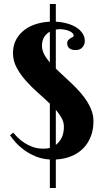

<svg xmlns="http://www.w3.org/2000/svg" viewBox="-20 -819 546 974"><path d="M282.2 -670.9Q276.9 -670.9 272.2 -670.4Q267.6 -669.9 263.2 -668.9V-471.2Q282.2 -452.1 304 -432.6Q325.7 -413.1 346.9 -392.3Q368.2 -371.6 387.5 -349.9Q406.7 -328.1 421.6 -304.7Q436.5 -281.2 445.3 -256.3Q454.1 -231.4 454.1 -204.1Q454.1 -160.6 440.4 -126Q426.8 -91.3 401.9 -66.2Q377 -41 341.8 -26.6Q306.6 -12.2 263.2 -9.8V134.8H232.9V-9.8Q192.9 -12.2 160.2 -25.9Q127.4 -39.6 102.3 -58.1Q77.1 -76.7 59.3 -96.9Q41.5 -117.2 30.8 -132.8L46.9 -146Q55.7 -135.7 69.6 -121.8Q83.5 -107.9 102.5 -95.2Q121.6 -82.5 145.5 -73.7Q169.4 -64.9 198.2 -64.9Q207 -64.9 215.8 -65.7Q224.6 -66.4 232.9 -68.8V-293Q204.1 -320.8 171.1 -349.9Q138.2 -378.9 110.4 -410.4Q82.5 -441.9 64.2 -476.3Q45.9 -510.7 45.9 -549.8Q45.9 -589.4 62 -618.4Q78.1 -647.5 104.2 -667.2Q130.4 -687 164.1 -697.3Q197.8 -707.5 232.9 -709V-798.8H263.2V-709Q292.5 -707.5 319.3 -700.2Q346.2 -692.9 366.2 -680.4Q386.2 -668 398.2 -650.4Q410.2 -632.8 410.2 -610.8Q410.2 -592.3 397.9 -578.6Q385.7 -564.9 363.8 -564.9Q342.8 -564.9 331.8 -574.2Q320.8 -583.5 320.8 -599.1Q320.8 -609.4 325.9 -615.2Q331.1 -621.1 337.4 -624.8Q343.8 -628.4 348.9 -631.1Q354 -633.8 354 -638.2Q354 -644.5 348.1 -650.6Q342.3 -656.7 332.5 -661.1Q322.8 -665.5 309.8 -668.2Q296.9 -670.9 282.2 -670.9ZM304.2 -176.8Q304.2 -198.7 292.7 -219.7Q281.2 -240.7 263.2 -262.2V-84Q281.7 -97.7 293 -120.6Q304.2 -143.6 304.2 -176.8ZM192.9 -586.9Q192.9 -564.9 203.9 -543.9Q214.8 -522.9 232.9 -502V-658.2Q214.8 -648.4 203.9 -630.6Q192.9 -612.8 192.9 -586.9Z"/></svg>

Font: Berkshire Swash
Style: Regular
Weight: 400
Designer: Astigmatic (AOETI)
Foundry: Astigmatic (AOETI)
Version: Version 1.001